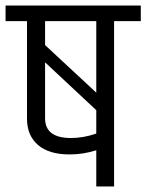

<svg xmlns="http://www.w3.org/2000/svg" viewBox="-45 -670 526 690"><path d="M-25 -650H461V-594H365V0H301V-130Q254 -115 205 -115Q131 -115 91.5 -149Q52 -183 52 -244V-594H-25ZM301 -594H117V-508L301 -337ZM117 -245Q117 -174 210 -174Q255 -174 301 -190V-274L117 -446Z"/></svg>

Font: Khand
Style: Regular
Weight: 400
Designer: Devanagari: Sanchit Sawaria, Jyotish Sonowal; Latin: Satya Rajpurohit
Foundry: Indian Type Foundry
Version: Version 1.100;PS 1.0;hotconv 1.0.78;makeotf.lib2.5.61930; tt